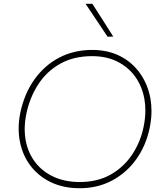

<svg xmlns="http://www.w3.org/2000/svg" viewBox="-20 -990 859 1019"><path d="M403 9Q316.5 9 250 -23Q183.5 -55 141.5 -110.8Q99.5 -166.5 85.5 -239Q79 -272.5 79 -307.5Q79 -349 88 -393Q110 -495 163.5 -569.5Q217 -644 295 -684.5Q373 -725 469 -725Q554 -725 618.8 -691.5Q683.5 -658 724.2 -599.5Q765 -541 778.5 -466.5Q784 -434.5 784 -401Q784 -356.5 774 -309Q754 -215 702 -143.2Q650 -71.5 573.5 -31.2Q497 9 403 9ZM403 -24Q498.5 -24 568.5 -64.2Q638.5 -104.5 682.2 -171Q726 -237.5 742 -316Q751.5 -362 751.5 -404.5Q751.5 -435 746.5 -463.5Q734.5 -531.5 697.8 -582.8Q661 -634 603 -663Q545 -692 469 -692Q371.5 -692 300 -652Q228.5 -612 183.5 -543Q138.5 -474 120 -387Q111 -343.5 111 -304Q111 -272.5 116.5 -243.5Q129.5 -177 167.8 -127.8Q206 -78.5 266 -51.2Q326 -24 403 -24ZM551 -795Q521.5 -839 493 -882Q463.5 -926 434 -970H470Q497.5 -927.5 525.5 -883.5Q553.5 -839.5 581 -796Z"/></svg>

Font: Heraclito Thin
Style: Italic
Weight: 100
Italic angle: -12°
Designer: Kostas Bartsokas (font) & Cristiano Sobral (main changes)
Foundry: Kostas Bartsokas (font) & Cristiano Sobral (main changes)
Version: Version 1.00;July 8, 2020;FontCreator 13.0.0.2655 64-bit